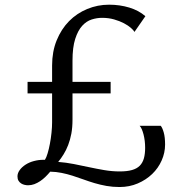

<svg xmlns="http://www.w3.org/2000/svg" viewBox="-20 -771 768 799"><path d="M52.7 -37.1Q52.7 -50.3 61.8 -63Q70.8 -75.7 86.2 -85.7Q101.6 -95.7 121.1 -100.8Q140.6 -106 160.2 -106Q163.6 -106 167 -106Q172.9 -115.2 178.2 -133.1Q183.6 -150.9 187.7 -172.9Q191.9 -194.8 194.3 -218.3Q196.8 -241.7 196.8 -262.2V-382.3H94.7V-430.2H196.8V-498.5Q196.8 -556.2 215.8 -603Q234.9 -649.9 267.3 -682.9Q299.8 -715.8 343 -733.6Q386.2 -751.5 434.1 -751.5Q478.5 -751.5 518.1 -739.5Q557.6 -727.5 585 -703.6L539.6 -638.2Q536.1 -645 524.7 -655Q513.2 -665 495.6 -674.3Q478 -683.6 454.8 -690.2Q431.6 -696.8 404.8 -696.8Q383.3 -696.8 361.6 -689.9Q339.8 -683.1 322 -663.6Q304.2 -644 293 -609.1Q281.7 -574.2 281.7 -518.1V-430.2H440.4V-382.3H281.7V-272.5Q281.7 -240.7 276.9 -214.8Q272 -189 263.7 -167.5Q255.4 -146 244.6 -128.7Q233.9 -111.3 222.2 -97.2Q254.9 -94.7 287.1 -88.4Q319.3 -82 351.1 -75.2Q382.8 -68.4 414.6 -63Q446.3 -57.6 478.5 -57.6Q509.3 -57.6 529.5 -63.5Q549.8 -69.3 561.8 -81.5Q573.7 -93.8 578.9 -112.3Q584 -130.9 584 -156.2Q584 -170.4 582.3 -184.6Q580.6 -198.7 577.4 -211.2Q574.2 -223.6 570.1 -233.2Q565.9 -242.7 561 -247.6H648.9Q655.8 -239.3 661.4 -219.7Q667 -200.2 667 -169.4Q667 -135.3 652.8 -103.3Q638.7 -71.3 613.3 -46.9Q587.9 -22.5 553.2 -7.6Q518.6 7.3 477.5 7.3Q448.7 7.3 422.9 2.7Q397 -2 373.3 -9Q349.6 -16.1 326.9 -24.4Q304.2 -32.7 281.7 -39.8Q259.3 -46.9 236.3 -51.5Q213.4 -56.2 189 -56.6Q179.7 -45.4 169.2 -35.2Q158.7 -24.9 147 -17.1Q135.3 -9.3 122.8 -4.6Q110.4 0 96.7 0Q90.3 0 82.5 -1.7Q74.7 -3.4 68.1 -7.6Q61.5 -11.7 57.1 -18.8Q52.7 -25.9 52.7 -37.1Z"/></svg>

Font: MerriweatherLight
Style: Regular
Weight: 300
Designer: Eben Sorkin ( sorkintype@gmail.com )
Foundry: Eben Sorkin
Version: Version 1.055; ttfautohint (v1.4.1)